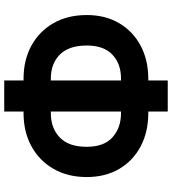

<svg xmlns="http://www.w3.org/2000/svg" viewBox="27 -807 810 904"><g transform="rotate(-90 432.0 -355.0)"><path d="M350.9 -649.1H359V-740.1H505V-649.1H513.5Q600.9 -649.1 668.5 -612.4Q736.2 -575.6 774.7 -508.7Q813.2 -441.8 813.2 -351.2Q813.2 -263.8 774.7 -198.7Q736.2 -133.5 668.5 -97.7Q600.9 -61.8 513.5 -61.8H505V29.8H359V-61.8H350.9Q263.1 -61.8 195.3 -97.5Q127.5 -133.2 89 -198.3Q50.4 -263.5 50.4 -351.6Q50.4 -441.8 89.3 -508.7Q128.2 -575.6 196 -612.4Q263.8 -649.1 350.9 -649.1ZM350.9 -520.6Q280.5 -520.6 236.7 -478.5Q192.8 -436.4 192.8 -351.6Q192.8 -270.6 237.4 -230.5Q282 -190.3 350.9 -190.3H359V-520.6ZM505 -520.6V-190.3H514.6Q584.2 -190.3 627 -231.2Q669.7 -272 669.7 -351.2Q669.7 -435.7 627 -478.2Q584.2 -520.6 514.6 -520.6Z"/></g></svg>

Font: Inter Zeller
Style: Bold
Weight: 700
Designer: Rasmus Andersson; Joe Bland
Foundry: zeller
Version: Version 3.015;git-dec3a8cb1